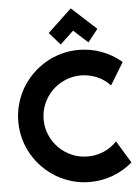

<svg xmlns="http://www.w3.org/2000/svg" viewBox="-62 -988 764 1050"><g transform="rotate(-5 320.0 -462.5)"><path d="M624 -71.8Q575.2 -29.8 514.6 -7.3Q454.1 15.1 389.2 15.1Q339.4 15.1 293.2 2.2Q247.1 -10.7 206.8 -34.4Q166.5 -58.1 133.3 -91.3Q100.1 -124.5 76.4 -164.8Q52.7 -205.1 39.8 -251.2Q26.9 -297.4 26.9 -347.2Q26.9 -397 39.8 -443.4Q52.7 -489.7 76.4 -530Q100.1 -570.3 133.3 -603.5Q166.5 -636.7 206.8 -660.4Q247.1 -684.1 293.2 -697Q339.4 -710 389.2 -710Q454.1 -710 514.6 -687.7Q575.2 -665.5 624 -623L549.8 -501Q519 -534.2 477.1 -552Q435.1 -569.8 389.2 -569.8Q342.8 -569.8 302.2 -552.2Q261.7 -534.7 231.4 -504.6Q201.2 -474.6 183.6 -433.8Q166 -393.1 166 -347.2Q166 -301.3 183.6 -261Q201.2 -220.7 231.4 -190.4Q261.7 -160.2 302.2 -142.6Q342.8 -125 389.2 -125Q435.1 -125 477.1 -142.8Q519 -160.6 549.8 -193.8ZM234.9 -815.9 366.7 -939.9 502 -815.9 446.8 -746.1 368.7 -817.4 294.9 -748Z"/></g></svg>

Font: Righteous
Style: Regular
Weight: 400
Version: Version 1.000